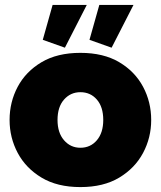

<svg xmlns="http://www.w3.org/2000/svg" viewBox="-20 -751 654 781"><path d="M307 10Q213 10 149 -28.5Q85 -67 52 -129Q19 -191 19 -263Q19 -336 52 -398Q85 -460 149 -498Q213 -536 307 -536Q401 -536 465 -498Q529 -460 562 -398Q595 -336 595 -263Q595 -191 562 -129Q529 -67 465 -28.5Q401 10 307 10ZM214 -263Q214 -211 240.5 -180.5Q267 -150 307 -150Q348 -150 374 -180.5Q400 -211 400 -263Q400 -316 374 -346Q348 -376 307 -376Q267 -376 240.5 -346Q214 -316 214 -263ZM244 -557 154 -589 194 -731H333ZM434 -557 344 -589 384 -731H523Z"/></svg>

Font: Raleway Black
Style: Regular
Weight: 900
Designer: Matt McInerney, Pablo Impallari, Rodrigo Fuenzalida
Foundry: Matt McInerney, Pablo Impallari, Rodrigo Fuenzalida
Version: Version 4.026